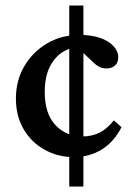

<svg xmlns="http://www.w3.org/2000/svg" viewBox="-20 -556 466 689"><path d="M245.1 7.8Q188.5 7.8 141.1 -18.1Q93.8 -43.9 65.4 -91.3Q37.1 -138.7 37.1 -202.1Q37.1 -266.6 66.9 -317.9Q96.7 -369.1 148.4 -399.9Q200.2 -430.7 265.6 -430.7Q308.6 -430.7 339.4 -419.9Q370.1 -409.2 387.2 -390.6Q404.3 -372.1 404.3 -350.6Q404.3 -332 393.1 -321.3Q381.8 -310.5 362.3 -310.5Q346.7 -310.5 335 -316.9Q323.2 -323.2 306.6 -339.8L250 -393.6L286.1 -383.8Q251 -391.6 217.3 -376Q183.6 -360.4 162.1 -322.8Q140.6 -285.2 140.6 -225.6Q140.6 -147.5 179.2 -106.9Q217.8 -66.4 275.4 -66.4Q309.6 -66.4 336.4 -79.6Q363.3 -92.8 388.7 -124L416 -99.6Q388.7 -45.9 344.2 -19Q299.8 7.8 245.1 7.8ZM228.5 113.3V-536.1H279.3V113.3Z"/></svg>

Font: Crimson Pro ExtraLight Medium
Style: Regular
Weight: 500
Version: Version 1.002